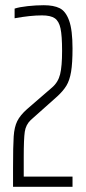

<svg xmlns="http://www.w3.org/2000/svg" viewBox="-20 -716 329 736"><path d="M84 -298 180 -381Q203 -401 210.5 -431.5Q218 -462 218 -521Q218 -579 212 -607Q206 -635 190 -646Q174 -657 141 -657Q96 -657 36 -646V-683Q54 -689 86 -692.5Q118 -696 148 -696Q186 -696 209 -684.5Q232 -673 245 -637Q258 -601 258 -530Q258 -474 252.5 -441Q247 -408 234.5 -387.5Q222 -367 199 -346L98 -256Q79 -238 75 -211Q71 -184 71 -114V-39H258V0H30V-72Q30 -158 32.5 -193.5Q35 -229 46 -251.5Q57 -274 84 -298Z"/></svg>

Font: Saira Ultra Condensed ExLight
Style: Regular
Weight: 200
Width: 1
Designer: Hector Gatti with collaboration of the Omnibus-Type team
Foundry: Omnibus-Type
Version: Version 1.001; ttfautohint (v1.8)